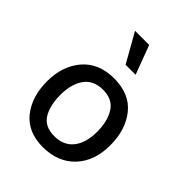

<svg xmlns="http://www.w3.org/2000/svg" viewBox="-215 -862 989 989"><g transform="rotate(45 279.5 -367.0)"><path d="M184 -747H287L346 -589H273ZM271 13Q161 12 104 -59.5Q47 -131 47 -244Q48 -356 109 -426.5Q170 -497 280 -498Q394 -498 452.5 -425.5Q511 -353 511 -239Q511 -126 447 -57Q383 12 271 13ZM414 -239Q414 -317 383 -366.5Q352 -416 283 -416Q214 -416 180 -369.5Q146 -323 145 -245Q145 -164 174.5 -116.5Q204 -69 273 -69Q341 -69 377 -114Q413 -159 414 -239Z"/></g></svg>

Font: Palanquin Medium
Style: Regular
Weight: 500
Designer: Pria Ravichandran
Version: Version 1.0.4